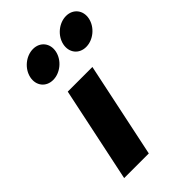

<svg xmlns="http://www.w3.org/2000/svg" viewBox="-234 -883 975 975"><g transform="rotate(-45 254.0 -395.5)"><path d="M196.3 -791C145.3 -791 95.7 -750 85 -699C74.3 -648 106.6 -607 157.6 -607C208.6 -607 258.3 -648 269 -699C279.7 -750 247.3 -791 196.3 -791ZM433.3 -791C382.3 -791 332.7 -750 322 -699C311.3 -648 343.6 -607 394.6 -607C445.6 -607 495.3 -648 506 -699C516.7 -750 484.3 -791 433.3 -791ZM167.9 -513H344.9L237 0H60Z"/></g></svg>

Font: Hussar
Style: BdOblTwo
Weight: 700
Foundry: Cannot Into Space Fonts
Version: Version 2.00